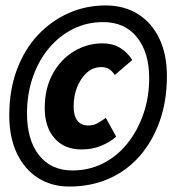

<svg xmlns="http://www.w3.org/2000/svg" viewBox="-20 -676 640 704"><path d="M234 8Q169 8 119.5 -23.5Q70 -55 42 -113.5Q14 -172 14 -253Q14 -345 41.5 -419.5Q69 -494 118.5 -547Q168 -600 233 -628.5Q298 -657 372 -656Q437 -655 486.5 -624Q536 -593 564 -535Q592 -477 592 -397Q592 -306 565.5 -231.5Q539 -157 491.5 -103Q444 -49 378.5 -20.5Q313 8 234 8ZM246 -51Q306 -51 357 -76.5Q408 -102 445.5 -148Q483 -194 505 -256Q527 -318 527 -390Q527 -483 482.5 -539Q438 -595 358 -595Q299 -595 248.5 -570Q198 -545 160 -500Q122 -455 100.5 -393.5Q79 -332 79 -260Q79 -163 123 -107Q167 -51 246 -51ZM279 -128Q216 -128 180 -169Q144 -210 144 -280Q144 -352 173.5 -405.5Q203 -459 251.5 -488Q300 -517 355 -517Q395 -517 422 -499.5Q449 -482 465 -456L401 -401Q391 -416 379.5 -423Q368 -430 352 -430Q321 -430 298.5 -409.5Q276 -389 263 -357Q250 -325 250 -286Q250 -252 263 -234.5Q276 -217 300 -216Q321 -215 336.5 -223.5Q352 -232 368 -244L406 -175Q384 -155 351 -141.5Q318 -128 279 -128Z"/></svg>

Font: Source Code Pro ExtraLight ExtraBold
Style: Italic
Weight: 800
Italic angle: -11°
Monospace: yes
Version: Version 1.016;hotconv 1.0.116;makeotfexe 2.5.65601